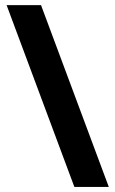

<svg xmlns="http://www.w3.org/2000/svg" viewBox="-20 -734 453 754"><path d="M141.1 -713.9 407.2 0H272L5.9 -713.9Z"/></svg>

Font: Droid Sans Thai
Style: Bold
Weight: 700
Designer: Steve Matteson
Foundry: Ascender Corporation
Version: Version 1.00